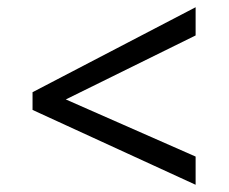

<svg xmlns="http://www.w3.org/2000/svg" viewBox="-20 -588 632 531"><path d="M70 -284V-333L521 -568V-490L162 -313L521 -155V-77Z"/></svg>

Font: hexusinhala05
Style: Book
Weight: 400
Designer: Jelle Bosma - Monotype Design Team
Foundry: Monotype Imaging Inc.
Version: Version 2.003